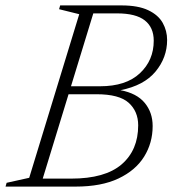

<svg xmlns="http://www.w3.org/2000/svg" viewBox="-44 -690 638 710"><path d="M249 -637.5 174.5 -656 178.5 -670H405Q467 -670 504.2 -652.2Q541.5 -634.5 557.8 -605.2Q574 -576 574 -542Q574 -477 531 -425.2Q488 -373.5 401.5 -356.5Q462 -345 491.2 -309.5Q520.5 -274 520.5 -224Q520.5 -161.5 489 -110.8Q457.5 -60 394.2 -30Q331 0 236 0H-23.5L-19.5 -14L64 -32.5ZM389 -640.5H301L218.5 -371H326Q422 -371 473.2 -419Q524.5 -467 524.5 -539.5Q524.5 -588.5 491.5 -614.5Q458.5 -640.5 389 -640.5ZM313 -341.5H209.5L114 -29.5H219Q344.5 -29.5 405.8 -82.2Q467 -135 467 -226.5Q467 -278 432 -309.8Q397 -341.5 313 -341.5Z"/></svg>

Font: Newsreader 16pt Light
Style: Italic
Weight: 300
Italic angle: -17°
Designer: Hugues Gentile
Foundry: Production Type
Version: Version 1.003; ttfautohint (v1.8.3)